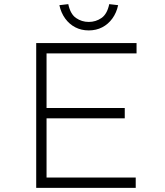

<svg xmlns="http://www.w3.org/2000/svg" viewBox="-20 -908 798 928"><path d="M155 0V-700H640V-650H205V-50H636V0ZM181 -336V-386H583V-336ZM409 -761Q373 -761 344 -776Q315 -791 295 -818.5Q275 -846 267 -883L310 -888Q320 -840 347.5 -821Q375 -802 409 -802Q443 -802 470.5 -821Q498 -840 508 -888L551 -883Q543 -846 523 -818.5Q503 -791 474 -776Q445 -761 409 -761Z"/></svg>

Font: Lexend Giga ExtraLight
Style: Regular
Weight: 250
Version: Version 1.007